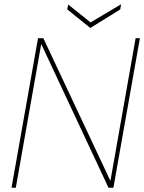

<svg xmlns="http://www.w3.org/2000/svg" viewBox="-20 -879 675 899"><path d="M34 0 158 -700H183L497 -32L615 -700H635L511 0H488L173 -673L54 0ZM547 -859 543 -835 403 -748 295 -835 299 -858 404 -774Z"/></svg>

Font: DM Sans 17pt Thin
Style: Italic
Weight: 250
Italic angle: -10°
Version: Version 4.004;gftools[0.9.30]